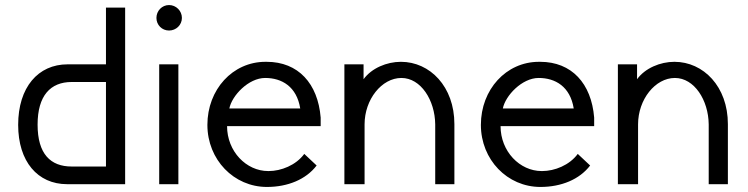

<svg xmlns="http://www.w3.org/2000/svg" viewBox="-20 -730 2964 761"><path d="M246 0H476V-700H400V-475H248C131 -475 52 -384 52 -235C52 -90 129 0 246 0ZM400 -405V-70H264C180 -70 129 -120 129 -236C129 -351 180 -405 264 -405Z M650 -710C622 -710 600 -687 600 -659C600 -631 622 -609 650 -609C678 -609 701 -631 701 -659C701 -687 678 -710 650 -710ZM611 -475V0H687V-475Z M1186 -120C1153 -75 1094 -52 1045 -52H1043C956 -52 880 -130 880 -230H1251V-264C1240 -399 1162 -485 1037 -485H1032C902 -485 802 -375 802 -235C802 -97 907 11 1038 11C1121 11 1193 -19 1235 -74ZM889 -300C899 -351 965 -421 1031 -421C1097 -421 1156 -387 1170 -300Z M1705 0H1781V-238C1781 -387 1684 -485 1569 -485C1513 -485 1453 -460 1421 -416V-475H1345V0H1425V-237C1425 -336 1493 -421 1571 -421C1648 -421 1704 -333 1705 -237Z M2270 -120C2237 -75 2178 -52 2129 -52H2127C2040 -52 1964 -130 1964 -230H2335V-264C2324 -399 2246 -485 2121 -485H2116C1986 -485 1886 -375 1886 -235C1886 -97 1991 11 2122 11C2205 11 2277 -19 2319 -74ZM1973 -300C1983 -351 2049 -421 2115 -421C2181 -421 2240 -387 2254 -300Z M2789 0H2865V-238C2865 -387 2768 -485 2653 -485C2597 -485 2537 -460 2505 -416V-475H2429V0H2509V-237C2509 -336 2577 -421 2655 -421C2732 -421 2788 -333 2789 -237Z"/></svg>

Font: Mint Spirit
Style: Regular
Weight: 400
Designer: HARENDAL Hirwen
Foundry: Arkandis Digital Foundry.
Version: Version 1.004;FFEdit